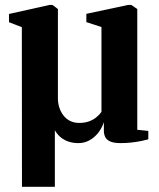

<svg xmlns="http://www.w3.org/2000/svg" viewBox="-20 -554 626 756"><path d="M66.5 181.5 66 -447 15.5 -466.5V-499L174.5 -534.5H186.5L208 -518.5V-166.5Q208 -149 213.2 -131.8Q218.5 -114.5 229 -100.5Q239.5 -86.5 255.2 -78.2Q271 -70 292 -70Q313 -70 329.5 -75.8Q346 -81.5 358.5 -91.5Q371 -101.5 379.5 -113.5V-447.5L320 -467V-499.5L484 -534.5H497L520.5 -518.5V-43L564 -38.5V-5.5Q555.5 -3 538 0.8Q520.5 4.5 499 7Q477.5 9.5 456 9.5Q427 9.5 412.8 2.5Q398.5 -4.5 393.8 -15.5Q389 -26.5 389 -38.5V-73Q381 -49 366 -30.2Q351 -11.5 331.2 -1Q311.5 9.5 288.5 9.5Q268 9.5 250.5 3.8Q233 -2 219.2 -13.2Q205.5 -24.5 196 -41V181.5Z"/></svg>

Font: Merriweather 96pt
Style: Bold
Weight: 700
Version: Version 2.100